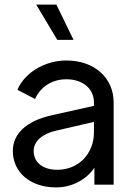

<svg xmlns="http://www.w3.org/2000/svg" viewBox="-20 -806 562 838"><path d="M301 -632C301 -632 230 -632 230 -632C230 -632 138 -786 138 -786C138 -786 226 -786 226 -786C226 -786 301 -632 301 -632ZM270 -542C391 -542 476 -467 476 -359C476 -359 476 0 476 0C476 0 392 0 392 0C392 0 392 -74 392 -74C356 -21 293 12 225 12C112 12 36 -54 36 -147C36 -225 99 -279 206 -303C206 -303 390 -344 390 -344C390 -344 390 -359 390 -359C390 -420 340 -460 270 -460C206 -460 156 -426 133 -374C133 -374 56 -414 56 -414C86 -486 172 -542 270 -542ZM230 -65C323 -65 390 -135 390 -228C390 -228 390 -274 390 -274C390 -274 226 -236 226 -236C166 -223 127 -190 127 -147C127 -97 167 -65 230 -65Z"/></svg>

Font: Preevio_Regular
Style: Regular
Weight: 500
Designer: Gumpita Rahayu
Foundry: Tokotype Studio
Version: ""